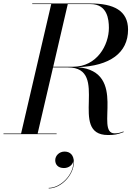

<svg xmlns="http://www.w3.org/2000/svg" viewBox="-60 -770 794 1102"><path d="M-40 -3.5V0H265V-3.5H156L244.5 -383H330C576 -383 327 5 560 5C596 5 614 2 650 -12L648.5 -15.5C633.5 -9.5 619.5 -4.5 598.5 -4.5C480 -4.5 677 -358 386.5 -384.5C571 -391 675 -466.5 675 -600C675 -710 591 -750 460 -750H125V-746.5H234L61 -3.5ZM460 -746.5C556 -746.5 565 -659 565 -610C565 -511 496 -387 360 -387H245.5L329 -746.5ZM257 149.5C257 174 272.5 194.5 307 194.5C334 194.5 356 178 361 154.5C366 230.5 288.5 308.5 219.5 308.5V311.5C291.5 311.5 364 233.5 364 161.5C364 119.5 342 100 310.5 100C280 100 257 123.5 257 149.5Z"/></svg>

Font: Bodoni* 48pt
Style: Italic
Weight: 400
Italic angle: -13°
Version: Version 2.3